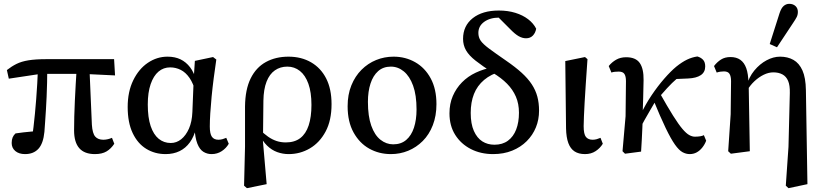

<svg xmlns="http://www.w3.org/2000/svg" viewBox="-20 -792 4307 1003"><path d="M111 13Q79 13 60 -3Q41 -19 41 -45Q41 -62 46 -74Q51 -86 61 -95Q80 -98 102 -100.5Q124 -103 147 -105Q170 -107 192 -107L146 -60Q151 -94 155 -128Q159 -162 162.5 -198Q166 -234 169 -273Q172 -312 174.5 -354Q177 -396 178 -443H227Q227 -399 226 -360Q225 -321 223.5 -286Q222 -251 220 -219.5Q218 -188 216 -159Q214 -130 212 -103Q206 -42 180.5 -14.5Q155 13 111 13ZM26 -381 16 -426Q40 -445 66 -458Q92 -471 129 -477Q166 -483 223 -483H576L581 -398L415 -406H192ZM476 13Q421 13 394 -18Q367 -49 367 -111Q367 -145 368 -183.5Q369 -222 371 -264.5Q373 -307 375.5 -351.5Q378 -396 381 -442H447L460 -140Q463 -95 477.5 -78.5Q492 -62 520 -62Q532 -62 544 -65Q556 -68 565 -72L577 -41Q560 -15 536.5 -1Q513 13 476 13Z M845 13Q789 13 744 -14.5Q699 -42 673 -97Q647 -152 647 -233Q647 -313 676 -372.5Q705 -432 752.5 -464Q800 -496 855 -496Q894 -496 923 -482Q952 -468 973 -440.5Q994 -413 1005 -371H1027L1002 -310Q990 -356 970 -385Q950 -414 924 -427Q898 -440 869 -440Q834 -440 808 -418Q782 -396 767 -352.5Q752 -309 752 -246Q752 -178 767 -133.5Q782 -89 809 -67Q836 -45 872 -45Q902 -45 926.5 -64.5Q951 -84 967 -120Q983 -156 985 -207L992 -382L998 -474L1093 -494L1110 -481Q1103 -434 1096.5 -384Q1090 -334 1085.5 -287.5Q1081 -241 1078.5 -200.5Q1076 -160 1076 -131Q1076 -93 1087 -77.5Q1098 -62 1121 -62Q1132 -62 1142.5 -65Q1153 -68 1162 -72L1175 -41Q1162 -18 1138.5 -2.5Q1115 13 1085 13Q1062 13 1042.5 1Q1023 -11 1011 -41.5Q999 -72 996 -125L1005 -124Q994 -79 972 -48.5Q950 -18 918 -2.5Q886 13 845 13Z M1255 178 1260 -26V-236Q1261 -325 1289.5 -382.5Q1318 -440 1369 -468Q1420 -496 1487 -496Q1554 -496 1605 -466.5Q1656 -437 1684 -382Q1712 -327 1712 -248Q1712 -163 1681 -105Q1650 -47 1599 -17Q1548 13 1488 13Q1457 13 1428 2.5Q1399 -8 1375 -31.5Q1351 -55 1335 -90H1326L1336 -116Q1359 -93 1380.5 -78Q1402 -63 1424.5 -55.5Q1447 -48 1473 -48Q1519 -48 1548.5 -70.5Q1578 -93 1592.5 -137Q1607 -181 1607 -244Q1607 -310 1591 -354.5Q1575 -399 1546.5 -421.5Q1518 -444 1481 -444Q1444 -444 1416 -424.5Q1388 -405 1372.5 -365.5Q1357 -326 1356 -266L1354 -80L1352 -72L1373 170L1270 191Z M2022 13Q1960 13 1909 -15.5Q1858 -44 1827 -100Q1796 -156 1796 -237Q1796 -298 1815.5 -346Q1835 -394 1868.5 -427.5Q1902 -461 1945 -478.5Q1988 -496 2036 -496Q2098 -496 2149 -467Q2200 -438 2230 -382.5Q2260 -327 2260 -248Q2260 -187 2241 -138Q2222 -89 2188.5 -55.5Q2155 -22 2112.5 -4.5Q2070 13 2022 13ZM2034 -38Q2075 -38 2102 -61Q2129 -84 2142.5 -125Q2156 -166 2156 -220Q2156 -295 2138 -344.5Q2120 -394 2089.5 -419Q2059 -444 2022 -444Q1982 -444 1955.5 -420.5Q1929 -397 1915.5 -355.5Q1902 -314 1902 -260Q1902 -185 1919.5 -135.5Q1937 -86 1967.5 -62Q1998 -38 2034 -38Z M2556 13Q2491 13 2439.5 -13.5Q2388 -40 2358 -87.5Q2328 -135 2328 -200Q2328 -250 2345.5 -290.5Q2363 -331 2393.5 -362Q2424 -393 2465.5 -412.5Q2507 -432 2556 -441V-456L2600 -420Q2545 -405 2509 -374.5Q2473 -344 2456 -301Q2439 -258 2439 -202Q2439 -145 2455.5 -108Q2472 -71 2499.5 -53.5Q2527 -36 2563 -36Q2605 -36 2633.5 -57Q2662 -78 2676.5 -115.5Q2691 -153 2691 -203Q2691 -250 2675 -287Q2659 -324 2629 -354.5Q2599 -385 2554 -412Q2499 -448 2464.5 -475Q2430 -502 2414.5 -529Q2399 -556 2399 -589Q2399 -657 2449.5 -697Q2500 -737 2586 -737Q2633 -737 2672 -725Q2711 -713 2739 -691.5Q2767 -670 2781 -642Q2777 -620 2763.5 -606Q2750 -592 2728 -592Q2709 -592 2689.5 -603Q2670 -614 2645 -640L2566 -719L2645 -713L2650 -688Q2639 -693 2624 -696.5Q2609 -700 2588 -700Q2540 -700 2509.5 -678Q2479 -656 2479 -620Q2479 -597 2491 -579.5Q2503 -562 2534.5 -538.5Q2566 -515 2624 -475Q2672 -442 2705 -412Q2738 -382 2758 -351.5Q2778 -321 2787 -287.5Q2796 -254 2796 -214Q2796 -167 2779.5 -126.5Q2763 -86 2731.5 -54.5Q2700 -23 2655.5 -5Q2611 13 2556 13Z M3036 13Q3003 13 2981.5 -1Q2960 -15 2949 -44.5Q2938 -74 2937 -121L2933 -473L3036 -494L3049 -483Q3044 -408 3040 -352Q3036 -296 3034 -255.5Q3032 -215 3030.5 -185Q3029 -155 3029 -133Q3029 -91 3041 -76.5Q3053 -62 3076 -62Q3087 -62 3097.5 -65Q3108 -68 3117 -72L3129 -41Q3115 -18 3091.5 -2.5Q3068 13 3036 13Z M3245 11 3232 -2 3248 -185 3250 -368Q3250 -393 3242 -405.5Q3234 -418 3212 -418Q3202 -418 3192 -417Q3182 -416 3174 -413L3160 -447Q3176 -467 3198.5 -480Q3221 -493 3251 -493Q3301 -493 3322 -463Q3343 -433 3342 -373Q3341 -334 3340 -283.5Q3339 -233 3337 -186L3338 -182Q3337 -153 3335.5 -121Q3334 -89 3332.5 -58.5Q3331 -28 3329 0ZM3317 -107 3292 -156H3310L3328 -196Q3352 -247 3384 -294.5Q3416 -342 3450 -381Q3484 -420 3513 -444Q3543 -468 3569 -480.5Q3595 -493 3623 -497Q3641 -492 3652.5 -480Q3664 -468 3664 -445Q3664 -415 3641 -399.5Q3618 -384 3575 -382L3483 -378L3579 -430Q3547 -408 3518.5 -383.5Q3490 -359 3464.5 -331Q3439 -303 3413 -273L3405 -265Q3390 -239 3375.5 -214.5Q3361 -190 3346.5 -164Q3332 -138 3317 -107ZM3583 13Q3564 13 3545.5 3Q3527 -7 3506 -36.5Q3485 -66 3457.5 -123Q3430 -180 3392 -273L3425 -309Q3467 -234 3496 -188Q3525 -142 3545 -118.5Q3565 -95 3580.5 -86.5Q3596 -78 3610 -78Q3625 -78 3637.5 -80Q3650 -82 3657 -86L3669 -57Q3662 -38 3649 -21.5Q3636 -5 3619.5 4Q3603 13 3583 13Z M3784 -2 3797 -195 3799 -368Q3799 -393 3791 -406Q3783 -419 3762 -419Q3752 -419 3742.5 -417.5Q3733 -416 3724 -413L3710 -447Q3726 -468 3746.5 -481Q3767 -494 3796 -494Q3827 -494 3847.5 -479.5Q3868 -465 3878.5 -435.5Q3889 -406 3890 -359L3891 -357L3897 -2L3798 11ZM4085 178 4099 -25 4106 -306Q4107 -346 4097 -369.5Q4087 -393 4067 -403.5Q4047 -414 4020 -414Q3995 -414 3969.5 -401.5Q3944 -389 3921.5 -368Q3899 -347 3884 -321L3871 -342H3880Q3892 -389 3920.5 -423.5Q3949 -458 3984.5 -477Q4020 -496 4055 -496Q4095 -496 4125 -479Q4155 -462 4172 -424Q4189 -386 4190 -321L4198 170L4099 191ZM4001 -562 4052 -722Q4061 -750 4074 -761Q4087 -772 4103 -772Q4123 -772 4135.5 -760.5Q4148 -749 4148 -730Q4148 -715 4142 -703Q4136 -691 4123 -672L4039 -545Z"/></svg>

Font: Source Serif 4 18pt Medium
Style: Regular
Weight: 500
Designer: Frank Grießhammer
Foundry: Adobe Systems Incorporated
Version: Version 4.004;hotconv 1.0.116;makeotfexe 2.5.65601